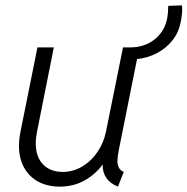

<svg xmlns="http://www.w3.org/2000/svg" viewBox="-20 -693 704 721"><path d="M51.3 -145.5Q51.3 -168.5 56.6 -196.8L120.6 -515.1H182.1L119.1 -198.7Q114.3 -175.8 114.3 -154.8Q114.3 -103.5 141.8 -75.4Q169.4 -47.4 215.3 -47.4Q254.9 -47.4 289.3 -68.1Q323.7 -88.9 346.7 -123.3Q369.6 -157.7 377.9 -198.2L441.9 -515.1H469.7Q522 -515.1 559.8 -544.4Q597.7 -573.7 607.9 -624.5Q611.8 -645.5 611.8 -670.9L663.1 -672.9Q664.1 -668.5 664.1 -657.7Q664.1 -636.2 658.2 -608.4Q650.9 -570.8 627.2 -541Q603.5 -511.2 568.8 -493.2Q534.2 -475.1 494.6 -471.2L426.3 -130.4Q420.9 -103.5 420.9 -88.9Q420.9 -74.2 426.3 -63.7Q431.6 -53.2 444.8 -47.4L422.9 7.8Q393.6 -3.9 379.2 -25.1Q364.7 -46.4 365.7 -75.2Q336.4 -36.6 295.9 -14.4Q255.4 7.8 204.1 7.8Q158.7 7.8 124.3 -10.5Q89.8 -28.8 70.6 -63.5Q51.3 -98.1 51.3 -145.5Z"/></svg>

Font: Reddit Sans Vanilla Light
Style: Italic
Weight: 300
Italic angle: -11.25°
Designer: Stephen Hutchings
Version: Version 1.013